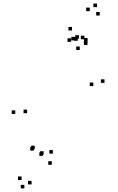

<svg xmlns="http://www.w3.org/2000/svg" viewBox="-20 -903 660 1076"><path d="M220.5 -29.5V-49.5H200.5V-29.5ZM470 -654V-674H450V-654ZM422 -686V-706H402V-686ZM174.5 -66.5V-86.5H154.5V-66.5ZM565.5 -438.5V-458.5H545.5V-438.5ZM453 -683V-703H433V-683ZM400 -676.5V-696.5H380V-676.5ZM427 -622.5V-642.5H407V-622.5ZM503 -420.5V-440.5H483V-420.5ZM276.5 -42V-62H256.5V-42ZM132 -268.5V-288.5H112V-268.5ZM378.5 -668.5V-688.5H358.5V-668.5ZM471 -670V-690H451V-670ZM383.5 -732V-752H363.5V-732ZM65.5 -264.5V-284.5H45.5V-264.5ZM270.5 20.5V0.5H250.5V20.5ZM539 -816V-836H519V-816ZM523.5 -863V-883H503.5V-863ZM483 -840.5V-860.5H463V-840.5ZM415.5 -674.5V-694.5H395.5V-674.5ZM470.5 -651V-671H450.5V-651ZM101 106V86H81V106ZM116.5 153V133H96.5V153ZM157 130.5V110.5H137V130.5ZM224.5 -35.5V-55.5H204.5V-35.5ZM169.5 -59V-79H149.5V-59Z"/></svg>

Font: Monaspace Radon Dots Var
Style: Regular
Weight: 400
Designer: Riley Cran and the Lettermatic Team
Version: Version 1.100 (Monaspace Radon Dots)